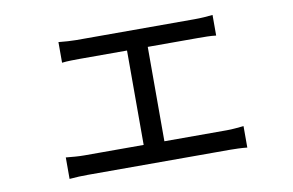

<svg xmlns="http://www.w3.org/2000/svg" viewBox="-61 -623 1122 736"><g transform="rotate(-10 500.0 -255.0)"><path d="M204 -517Q220.4 -515.2 240.6 -514Q260.8 -512.8 272.5 -512.8H733.4Q752 -512.8 770.2 -514Q788.5 -515.2 803.8 -517V-436.7Q788.1 -438.7 769.2 -439.1Q750.4 -439.5 733.4 -439.5H273.1Q261.4 -439.5 240.6 -439.1Q219.8 -438.7 204 -436.7ZM457.3 -30V-471.6H538V-30ZM155 -76.7Q172.6 -74.9 191.4 -73.5Q210.2 -72.1 226.6 -72.1H779.8Q797.9 -72.1 814.9 -73.7Q832 -75.3 846.8 -76.7V6.9Q832 5.1 812 4.4Q792 3.7 779.8 3.7H226.6Q210.6 3.7 192.1 4.4Q173.6 5.1 155 6.9Z"/></g></svg>

Font: Noto Sans JP
Style: Regular
Weight: 100
Designer: Ryoko NISHIZUKA 西塚涼子 (kana, bopomofo & ideographs); Paul D. Hunt (Latin, Greek & Cyrillic); Sandoll Communications 산돌커뮤니
Foundry: Adobe
Version: Version 2.004;hotconv 1.0.118;makeotfexe 2.5.65603